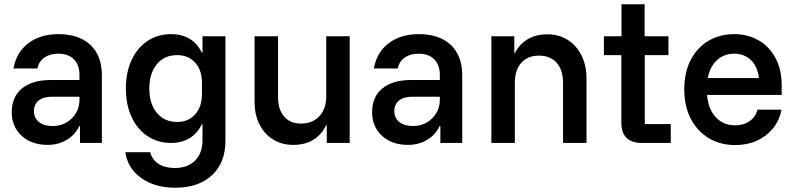

<svg xmlns="http://www.w3.org/2000/svg" viewBox="-20 -670 3727 900"><path d="M203.3 9.2Q128.3 9.2 81.7 -33.3Q35 -75.8 35 -144.2Q35 -215.8 82.9 -255.4Q130.8 -295 218.3 -295H352.5V-318.3Q352.5 -365.8 326.2 -392.1Q300 -418.3 253.3 -418.3Q214.2 -418.3 188.3 -400.4Q162.5 -382.5 155 -349.2H43.3Q56.7 -425 112.9 -467.5Q169.2 -510 254.2 -510Q350 -510 403.8 -459.6Q457.5 -409.2 457.5 -316.7V0H355V-79.2H351.7Q331.7 -37.5 292.5 -14.2Q253.3 9.2 203.3 9.2ZM226.7 -79.2Q262.5 -79.2 290.8 -95.4Q319.2 -111.7 335.8 -139.6Q352.5 -167.5 352.5 -202.5V-216.7H225Q183.3 -216.7 161.2 -198.8Q139.2 -180.8 139.2 -149.2Q139.2 -116.7 162.9 -97.9Q186.7 -79.2 226.7 -79.2Z M801.7 210Q705.8 210 642.1 164.6Q578.3 119.2 567.5 43.3H684.2Q692.5 78.3 722.9 97.9Q753.3 117.5 799.2 117.5Q860 117.5 894.6 82.5Q929.2 47.5 929.2 -12.5V-87.5H925.8Q905.8 -45 868.8 -22.5Q831.7 0 781.7 0Q719.2 0 671.2 -32.1Q623.3 -64.2 596.7 -121.7Q570 -179.2 570 -255Q570 -330.8 596.7 -388.3Q623.3 -445.8 671.2 -477.9Q719.2 -510 781.7 -510Q832.5 -510 869.6 -487.5Q906.7 -465 925.8 -423.3H929.2V-500H1036.7V-10Q1036.7 92.5 973.8 151.2Q910.8 210 801.7 210ZM810 -98.3Q863.3 -98.3 895 -134.2Q926.7 -170 926.7 -229.2V-281.7Q926.7 -340.8 895 -376.2Q863.3 -411.7 810 -411.7Q750.8 -411.7 715.4 -369.2Q680 -326.7 680 -255Q680 -183.3 715.4 -140.8Q750.8 -98.3 810 -98.3Z M1355 9.2Q1300.8 9.2 1260 -16.2Q1219.2 -41.7 1196.2 -87.1Q1173.3 -132.5 1173.3 -192.5V-500H1283.3V-215Q1283.3 -156.7 1311.7 -123.8Q1340 -90.8 1391.7 -90.8Q1445 -90.8 1477.1 -125.4Q1509.2 -160 1509.2 -217.5V-500H1619.2V0H1511.7V-82.5H1508.3Q1487.5 -38.3 1448.3 -14.6Q1409.2 9.2 1355 9.2Z M1892.5 9.2Q1817.5 9.2 1770.8 -33.3Q1724.2 -75.8 1724.2 -144.2Q1724.2 -215.8 1772.1 -255.4Q1820 -295 1907.5 -295H2041.7V-318.3Q2041.7 -365.8 2015.4 -392.1Q1989.2 -418.3 1942.5 -418.3Q1903.3 -418.3 1877.5 -400.4Q1851.7 -382.5 1844.2 -349.2H1732.5Q1745.8 -425 1802.1 -467.5Q1858.3 -510 1943.3 -510Q2039.2 -510 2092.9 -459.6Q2146.7 -409.2 2146.7 -316.7V0H2044.2V-79.2H2040.8Q2020.8 -37.5 1981.7 -14.2Q1942.5 9.2 1892.5 9.2ZM1915.8 -79.2Q1951.7 -79.2 1980 -95.4Q2008.3 -111.7 2025 -139.6Q2041.7 -167.5 2041.7 -202.5V-216.7H1914.2Q1872.5 -216.7 1850.4 -198.8Q1828.3 -180.8 1828.3 -149.2Q1828.3 -116.7 1852.1 -97.9Q1875.8 -79.2 1915.8 -79.2Z M2283.3 0V-500H2390.8V-422.5H2394.2Q2415.8 -464.2 2454.6 -486.7Q2493.3 -509.2 2545 -509.2Q2600 -509.2 2641.2 -482.9Q2682.5 -456.7 2705.8 -410Q2729.2 -363.3 2729.2 -302.5V0H2619.2V-282.5Q2619.2 -341.7 2589.6 -375.4Q2560 -409.2 2506.7 -409.2Q2453.3 -409.2 2423.3 -375.4Q2393.3 -341.7 2393.3 -282.5V0Z M2986.7 0Q2942.5 0 2917.5 -23.3Q2892.5 -46.7 2892.5 -94.2V-411.7H2810.8V-500H2893.3V-650H3001.7V-500H3113.3V-411.7H3002.5V-88.3H3124.2V0Z M3426.7 10Q3356.7 10 3302.9 -22.1Q3249.2 -54.2 3218.3 -112.9Q3187.5 -171.7 3187.5 -251.7Q3187.5 -330.8 3217.5 -388.8Q3247.5 -446.7 3300.4 -478.3Q3353.3 -510 3421.7 -510Q3485 -510 3535.4 -481.2Q3585.8 -452.5 3615 -398.3Q3644.2 -344.2 3644.2 -268.3V-225H3294.2Q3300 -158.3 3335.4 -120.4Q3370.8 -82.5 3425.8 -82.5Q3465.8 -82.5 3493.8 -102.1Q3521.7 -121.7 3530.8 -155.8H3643.3Q3633.3 -104.2 3602.5 -67.1Q3571.7 -30 3526.7 -10Q3481.7 10 3426.7 10ZM3297.5 -304.2H3537.5Q3530.8 -359.2 3499.6 -388.8Q3468.3 -418.3 3421.7 -418.3Q3374.2 -418.3 3341.2 -388.3Q3308.3 -358.3 3297.5 -304.2Z"/></svg>

Font: Funnel Sans Light Medium
Style: Regular
Weight: 500
Version: Version 1.000